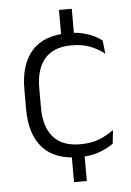

<svg xmlns="http://www.w3.org/2000/svg" viewBox="-52 -635 535 784"><g transform="rotate(-5 216.0 -243.0)"><path d="M272 -595.5V-474H219.5V-595.5ZM272 -20.5V110.5H219.5V-20.5ZM249.5 10.5Q149.5 10.5 100 -45Q50.5 -100.5 50.5 -203V-285Q50.5 -387.5 100 -442.8Q149.5 -498 249.5 -498Q282 -498 307.8 -491.8Q333.5 -485.5 353.5 -475.8Q373.5 -466 386.5 -455.5L392.5 -401Q369 -420 336.2 -433.5Q303.5 -447 257.5 -447Q184.5 -447 148 -405Q111.5 -363 111.5 -284V-204.5Q111.5 -126 148 -83.8Q184.5 -41.5 258 -41.5Q305 -41.5 338.5 -55.2Q372 -69 396.5 -88L390.5 -32.5Q369.5 -16.5 334.5 -3Q299.5 10.5 249.5 10.5Z"/></g></svg>

Font: Anek Kannada Light
Style: Regular
Weight: 300
Designer: Vaishnavi Murthy, Maithili Shingre (Kannada) & Yesha Goshar (Latin)
Foundry: Ek Type
Version: Version 1.003